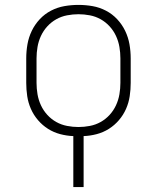

<svg xmlns="http://www.w3.org/2000/svg" viewBox="-20 -548 640 783"><path d="M279 215V7Q252 6 225.5 -1Q199 -8 176 -22.5Q153 -37 135 -58Q117 -79 106 -104Q95 -129 91 -156Q87 -183 87 -210V-310Q87 -339 92 -367.5Q97 -396 109.5 -422Q122 -448 142 -469.5Q162 -491 188 -504.5Q214 -518 242.5 -523Q271 -528 300 -528Q329 -528 357.5 -523Q386 -518 412 -504.5Q438 -491 458 -469.5Q478 -448 490.5 -422Q503 -396 508 -367.5Q513 -339 513 -310V-210Q513 -183 509 -156Q505 -129 494 -104Q483 -79 465 -58Q447 -37 424 -22.5Q401 -8 374.5 -1Q348 6 321 7V215ZM300 -30Q323 -30 346.5 -34.5Q370 -39 390.5 -50.5Q411 -62 427 -79.5Q443 -97 453 -118.5Q463 -140 467 -163.5Q471 -187 471 -210V-310Q471 -333 467 -356.5Q463 -380 453 -401.5Q443 -423 427 -440.5Q411 -458 390.5 -469.5Q370 -481 346.5 -485.5Q323 -490 300 -490Q277 -490 253.5 -485.5Q230 -481 209.5 -469.5Q189 -458 173 -440.5Q157 -423 147 -401.5Q137 -380 133 -356.5Q129 -333 129 -310V-210Q129 -187 133 -163.5Q137 -140 147 -118.5Q157 -97 173 -79.5Q189 -62 209.5 -50.5Q230 -39 253.5 -34.5Q277 -30 300 -30Z"/></svg>

Font: Iosevka Extralight Extended
Style: Regular
Weight: 200
Width: 7
Monospace: yes
Designer: Belleve Invis
Foundry: Belleve Invis
Version: Version 32.5.0; ttfautohint (v1.8.4)